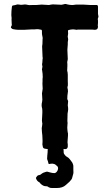

<svg xmlns="http://www.w3.org/2000/svg" viewBox="-20 -751 550 966"><path d="M311 -731H307Q305 -731 299 -729Q293 -727 290 -727Q275 -727 245 -729Q243 -729 238.5 -728Q234 -727 232 -727Q226 -725 223 -726Q211 -726 205 -727Q203 -727 197.5 -727.5Q192 -728 189 -728Q188 -728 184 -727.5Q180 -727 178 -727Q176 -727 171.5 -726.5Q167 -726 164 -726H147Q127 -724 117 -727Q105 -730 91 -727Q86 -726 76 -728Q68 -730 61 -727Q60 -726 48 -724Q41 -724 40 -717Q37 -696 37 -675Q37 -673 38 -665Q39 -657 38 -653Q38 -638 39 -630Q41 -624 35 -616V-612Q40 -605 47 -604Q51 -604 59 -602Q67 -602 71 -601H91H101Q148 -604 153 -603Q154 -603 158 -603.5Q162 -604 164 -604H172Q176 -604 184 -602Q191 -602 191 -595V-589Q191 -577 192 -575Q196 -560 194 -552V-549Q194 -526 192 -519V-515Q194 -483 194 -466Q196 -458 194 -452Q194 -441 193 -436Q191 -428 192 -423Q195 -416 192 -407Q190 -402 192 -397Q195 -380 195 -363Q194 -360 194 -353Q194 -346 194 -342Q193 -330 194 -319Q196 -304 193 -293Q190 -282 192 -268Q194 -246 192 -240Q187 -220 192 -206Q193 -203 193 -195V-184Q193 -170 192 -163Q190 -141 192 -135Q194 -130 192 -120Q190 -110 190 -106Q190 -100 191 -87.5Q192 -75 193 -69Q193 -54 194 -46V-36Q192 -24 195 -15Q196 -4 206 -3Q217 0 238 -2Q248 -3 270 -3Q273 -3 279 -2.5Q285 -2 288 -2Q291 -2 296.5 -2Q302 -2 305 -1Q319 1 321 -13V-24Q319 -36 320 -41Q323 -76 322 -80Q321 -83 320.5 -86.5Q320 -90 319.5 -94.5Q319 -99 319 -101Q318 -109 319 -117Q320 -122 320 -133Q320 -134 319.5 -137Q319 -140 319 -142Q319 -167 320 -180Q320 -184 322 -192Q322 -194 322.5 -197Q323 -200 323 -201Q323 -209 321 -221Q321 -230 322 -233Q324 -242 321 -247Q317 -253 319 -263V-268L322 -292Q322 -299 321 -302Q318 -310 320 -316Q322 -319 321.5 -329.5Q321 -340 321 -343V-375Q321 -383 320 -387Q320 -388 319 -391Q318 -394 318 -396Q318 -400 318.5 -408Q319 -416 319 -419V-428Q317 -439 320 -448Q321 -450 321 -454Q321 -458 320.5 -466Q320 -474 320 -477Q320 -481 319.5 -489Q319 -497 319 -501Q322 -535 321 -538Q321 -543 322 -546Q324 -551 322 -560Q320 -566 321 -569Q324 -581 322 -595Q322 -600 326 -600Q344 -605 359 -602Q365 -600 371 -602H400H432Q436 -602 444.5 -602Q453 -602 457 -601Q473 -601 473 -617Q472 -619 472 -622Q472 -625 472.5 -629Q473 -633 473 -635V-647Q471 -656 473 -660Q477 -667 474 -675Q474 -680 473 -682V-717Q473 -726 465 -726H431Q419 -726 397 -728H364Q360 -728 348 -726Q330 -725 311 -731ZM161 146Q166 161 178 166Q182 170 184 173Q198 187 213 186Q220 186 225 191Q232 195 241 195H265Q295 195 311 180Q316 175 330 163Q332 161 335 157Q338 153 340 151Q341 150 342 147L343 144Q346 131 347 129Q351 120 349 101V89Q350 79 343 66Q339 60 331 50Q326 43 317 38Q310 35 302 23Q300 21 300 5Q300 0 299.5 -1.5Q299 -3 297.5 -4.5Q296 -6 294.5 -6Q293 -6 288 -6Q268 -4 262 -6H261Q260 -7 259 -7H254Q242 1 226 -4Q222 -5 221 -4.5Q220 -4 220 1Q220 15 218 31Q218 33 217.5 39Q217 45 217 48Q217 51 218 52Q222 62 223 68Q223 77 234 73Q244 71 252 74Q258 75 269 86Q275 93 270 106Q263 120 253 120Q244 120 230 116Q228 116 224.5 114.5Q221 113 219 113Q217 112 214 113Q211 114 210 114Q208 114 204 116Q200 118 198 118Q193 120 191 122Q184 129 177 130Q169 130 164 139Q162 141 161 143Z"/></svg>

Font: Gutenberg Clean
Style: Regular
Weight: 400
Designer: Nicola Manzari, Bruno Pierini
Foundry: Unio | Creative Solutions
Version: Version 1.001;PS 001.001;hotconv 1.0.88;makeotf.lib2.5.64775